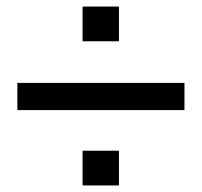

<svg xmlns="http://www.w3.org/2000/svg" viewBox="-20 -660 616 586"><path d="M343 -534H232V-640H343ZM543 -324H33V-407H543ZM343 -94H232V-200H343Z"/></svg>

Font: Ulagadi Sans
Style: Regular
Weight: 400
Designer: Ninad Kale (Devanagari), Jonny Pinhorn (Latin)
Foundry: Indian Type Foundry
Version: Version 3.01;March 29, 2020;FontCreator 12.0.0.2522 64-bit; 